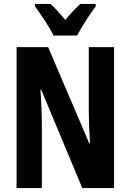

<svg xmlns="http://www.w3.org/2000/svg" viewBox="-20 -953 662 973"><path d="M251 -773H371C392 -815 436 -882 465 -921V-933H387C362 -910 341 -888 311 -852C283 -885 258 -914 236 -933H157V-921C186 -882 233 -812 251 -773ZM558 0V-714H430V-389C430 -348 432 -294 436 -227H432L224 -714H64V0H192V-331C192 -372 190 -428 185 -498H189L397 0Z"/></svg>

Font: Noto Sans Devanagari ExtraCondensed
Style: Bold
Weight: 700
Width: 2
Designer: Jelle Bosma - Monotype Design Team
Foundry: Monotype Imaging Inc.
Version: Version 2.004